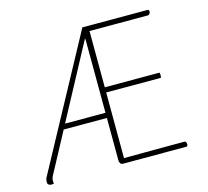

<svg xmlns="http://www.w3.org/2000/svg" viewBox="-101 -805 1005 929"><g transform="rotate(-15 401.5 -340.0)"><path d="M45 8Q37 8 31.5 3Q26 -2 27 -10Q27 -24 33 -34L387 -688Q395 -688 403 -688Q411 -688 419 -688Q427 -688 435 -688H713Q718 -688 720 -684.5Q722 -681 721 -676Q720 -671 717 -667Q714 -663 710 -662Q637 -662 563.5 -662Q490 -662 416 -662L418 -25Q469 -25 520 -25.5Q571 -26 621.5 -26Q672 -26 723 -26Q727 -25 729 -20.5Q731 -16 731 -11.5Q731 -7 729.5 -3.5Q728 0 723 0H406Q398 0 393.5 -6Q389 -12 389 -22L387 -600Q387 -610 387 -618.5Q387 -627 386 -634L62 -29Q60 -25 58.5 -19Q57 -13 57 -8Q57 -5 57.5 -1Q58 3 59 6Q55 7 52 7.5Q49 8 45 8ZM166 -234V-260H399V-234ZM411 -354V-380H691Q693 -373 693 -367Q693 -361 691 -354Z"/></g></svg>

Font: Arima Thin
Style: Regular
Weight: 100
Designer: Joana Correia and Natanael Gama
Foundry: NDISCOVER
Version: Version 1.101;gftools[0.9.23]